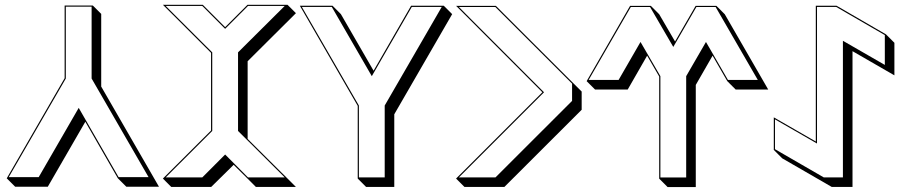

<svg xmlns="http://www.w3.org/2000/svg" viewBox="-20 -738 3725 792"><path d="M635.7 32.2H501L466.3 -2.4L332 -235.8L177.2 32.2H42.5L7.8 -2.4L246.6 -415.5V-715.3H362.8L397.5 -680.7V-380.9ZM592.8 -7.3 357.9 -414.1V-710.4H251.5V-414.1L16.1 -7.3H139.6L304.7 -293L469.2 -7.3Z M651.9 -718.3H816.4L908.7 -626L1001 -718.3H1166L1200.7 -683.6L1001.5 -485.4V-165L1166 -1.5L1200.7 33.2H1035.6L1001 -1.5L943.8 -58.1L851.1 33.2H686.5L651.9 -1.5L850.6 -199.7V-520ZM663.6 -713.4 855.5 -522V-197.8L663.6 -6.3H814.5L908.7 -100.6L1002.9 -6.3H1154.3L961.9 -197.8V-522L1154.3 -713.4H1002.9L908.7 -619.1L814.5 -713.4Z M1216.8 -714.4H1351.6L1386.2 -679.7L1521 -446.3L1675.8 -714.4H1810.5L1845.2 -679.7L1606.4 -266.6V33.2H1490.2L1455.6 -1.5V-301.3ZM1225.1 -709.5 1460.4 -302.7V-6.3H1566.9V-302.7L1802.2 -709.5H1678.7L1513.7 -423.8L1348.6 -709.5Z M2344.7 -395 2379.4 -360.4V-285.2L2060.5 33.2H1896L1861.3 -1.5L2217.3 -357.4L1861.3 -713.9H2025.4ZM2339.8 -393.1 2023.4 -709H1873L2224.1 -357.4L1873 -6.3H2023.9L2339.8 -321.8Z M2579.1 -713.9H2664.6L2699.2 -679.2L2764.6 -566.9L2849.6 -713.9H2935.1L2969.7 -679.2L3148.9 -368.7H3014.6L2980 -403.3L2919.4 -508.3L2850.1 -387.7V33.7H2733.9L2699.2 -1V-422.4L2649.4 -508.3L2569.3 -368.7H2434.6L2399.9 -403.3ZM2582 -709 2408.2 -408.2H2531.7L2622.1 -564.9L2704.1 -423.8V-5.9H2810.5V-423.8L2892.1 -564.9L2982.9 -408.2H3106L2932.1 -709H2852.5L2757.3 -544.4L2661.6 -709Z M3411.1 33.2 3206.5 -85 3171.9 -119.6V-253.9L3345.2 -154.3V-714.4H3430.7L3634.8 -596.2L3669.4 -561.5V-427.2L3496.6 -526.9V33.2ZM3377.9 -6.3H3457V-569.8L3629.9 -470.2V-593.3L3429.2 -709.5H3350.1V-146L3176.8 -245.6V-122.6Z"/></svg>

Font: KultiginGolge
Style: Regular
Weight: 400
Designer: facebook.com/biligbitig
Foundry: facebook.com/biligbitig
Version: Version 1.0